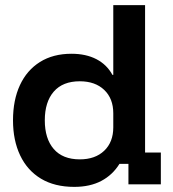

<svg xmlns="http://www.w3.org/2000/svg" viewBox="-20 -720 677 750"><path d="M270 10Q193.3 10 140 -22.1Q86.7 -54.2 58.8 -112.9Q30.8 -171.7 30.8 -250Q30.8 -329.2 57.9 -387.5Q85 -445.8 136.2 -477.9Q187.5 -510 259.2 -510Q315.8 -510 356.7 -488.8Q397.5 -467.5 419.2 -427.5H422.5V-700H546.7V-124.2H608.3V0H481.7V-80H446.7Q420 -36.7 375.8 -13.3Q331.7 10 270 10ZM291.7 -97.5Q351.7 -97.5 387.1 -131.2Q422.5 -165 422.5 -222.5V-277.5Q422.5 -335 387.1 -368.8Q351.7 -402.5 291.7 -402.5Q225 -402.5 190 -362.1Q155 -321.7 155 -250Q155 -178.3 190 -137.9Q225 -97.5 291.7 -97.5Z"/></svg>

Font: Funnel Display SemiBold
Style: Regular
Weight: 600
Designer: NORD ID, Kristian Moeller
Foundry: Dicotype
Version: Version 1.000